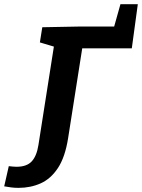

<svg xmlns="http://www.w3.org/2000/svg" viewBox="-148 -662 683 924"><path d="M-58.7 242.1Q-78.9 242.1 -94.4 239.9Q-109.9 237.7 -127.8 234.7L-105.7 137.6Q-95.6 138.6 -86.9 139.6Q-78.2 140.6 -68.8 140.6Q-19.1 140.6 4.8 114.5Q28.7 88.5 36.9 36.1L113.6 -452.6L126.4 -433.3L43.9 -457.9L55.5 -530.9L234.2 -534.3H418.1L396.2 -515.7L431.6 -641.8H515.2L486.3 -429.3H240.1L250.2 -445.1L179.7 3.4Q165.3 94.2 130.9 146.4Q96.5 198.6 47.7 220.4Q-1.1 242.1 -58.7 242.1Z"/></svg>

Font: Bitter Thin
Style: Italic
Weight: 100
Italic angle: -9°
Designer: Sol Matas, and Bitter project Authors
Foundry: Sol Matas
Version: Version 2.002